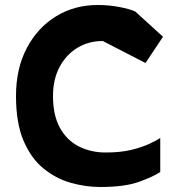

<svg xmlns="http://www.w3.org/2000/svg" viewBox="-20 -738 708 768"><path d="M381 10Q322 10 262.5 -7Q203 -24 153.5 -64.5Q104 -105 74 -175.5Q44 -246 44 -354Q44 -463 86.5 -544.5Q129 -626 203 -672Q277 -718 371 -718Q416 -718 457.5 -710Q499 -702 521 -692L632 -591L562 -486L391 -574Q335 -574 290 -547Q245 -520 218.5 -470.5Q192 -421 192 -354Q192 -277 219.5 -227Q247 -177 295 -152.5Q343 -128 402 -128Q462 -128 505 -138.5Q548 -149 577 -162.5Q606 -176 621 -186V-50Q593 -31 535.5 -10.5Q478 10 381 10Z"/></svg>

Font: Rowdies Light
Style: Regular
Weight: 300
Designer: Jaikishan Patel
Version: Version 1.000; ttfautohint (v1.8.3)